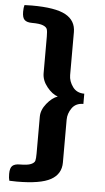

<svg xmlns="http://www.w3.org/2000/svg" viewBox="-58 -752 511 931"><g transform="rotate(5 197.0 -286.5)"><path d="M222.2 -286.1Q194.8 -294.9 169.4 -326.4Q144 -357.9 144 -393.1V-570.8Q144 -596.2 140.6 -606.7Q137.2 -617.2 120.6 -624Q104 -630.9 66.9 -630.9Q42 -630.9 30.5 -641.4Q19 -651.9 19 -681.2Q19 -702.1 22.9 -713.9Q36.1 -714.8 59.1 -714.8Q173.8 -714.8 223.4 -687.5Q272.9 -660.2 272.9 -604V-395Q272.9 -365.2 292.5 -338.1Q312 -311 349.1 -311V-261.2Q312 -261.2 293.5 -234.6Q274.9 -208 274.9 -178.2V30.8Q274.9 86.9 224.9 114.5Q174.8 142.1 60.1 142.1Q37.1 142.1 23.9 141.1Q20 128.9 20 107.9Q20 79.1 31.5 68.6Q43 58.1 67.9 58.1Q105 58.1 121.6 51Q138.2 43.9 141.1 33.4Q144 22.9 144 -2V-181.2Q144 -213.9 169.4 -245.4Q194.8 -276.9 222.2 -286.1Z"/></g></svg>

Font: Sukar
Style: black
Weight: 900
Designer: Dario Muhafara - Ghiath Alsory
Foundry: Dario Muhafara - Ghiath Alsory
Version: Version 1.00 March 27, 2016, initial release